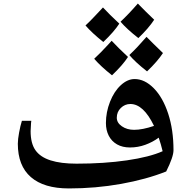

<svg xmlns="http://www.w3.org/2000/svg" viewBox="-20 -1038 1054 1078"><path d="M366.7 20Q226.6 20 153.3 -43.7Q80.1 -107.4 80.1 -231Q80.1 -255.4 87.2 -293.7Q94.2 -332 103 -359.9H155.8L154.3 -347.2L151.9 -301.8Q151.9 -232.9 179.2 -194.3Q206.5 -155.8 264.2 -137.5Q321.8 -119.1 409.7 -119.1Q564.9 -119.1 692.4 -137.7Q819.8 -156.2 893.1 -189Q884.3 -226.1 871.1 -265.1Q837.4 -240.2 795.9 -225.1Q754.4 -210 710 -210Q667.5 -210 637.2 -227.3Q606.9 -244.6 590.8 -275.6Q574.7 -306.6 574.7 -347.2Q574.7 -408.2 597.7 -466.6Q620.6 -524.9 658.2 -559.6Q695.8 -594.2 735.8 -594.2Q792.5 -594.2 843.5 -542.5Q894.5 -490.7 924.3 -399.9Q954.1 -309.1 954.1 -194.8Q954.1 -157.2 913.1 -75.2Q801.3 -30.8 659.2 -5.4Q517.1 20 366.7 20ZM732.9 -309.1Q779.8 -309.1 844.7 -331.1Q785.6 -454.1 711.9 -454.1Q681.2 -454.1 658.4 -431.9Q635.7 -409.7 635.7 -377Q635.7 -348.6 664.3 -328.9Q692.9 -309.1 732.9 -309.1ZM698.7 -718.3Q668.9 -672.4 608.9 -615.2Q545.9 -665 508.8 -708Q547.4 -743.7 585.9 -786.1L606.9 -809.1Q641.6 -771.5 698.7 -718.3ZM895 -740.2Q864.3 -693.4 805.7 -637.2Q741.2 -687.5 706.1 -729Q748.5 -768.6 802.7 -831.1Q835 -797.9 895 -740.2ZM649.9 -905.3Q620.1 -859.4 560.1 -802.2Q497.1 -852.1 460 -895Q486.3 -919.4 512.2 -947.3Q538.1 -975.1 558.1 -996.1Q592.8 -958.5 649.9 -905.3ZM845.7 -927.2Q814 -878.9 756.8 -824.2Q693.4 -873.5 656.7 -916Q701.7 -958 753.9 -1018.1Q791.5 -979 845.7 -927.2Z"/></svg>

Font: Sahl Naskh
Style: Bold
Weight: 700
Designer: Pascal Zoghbi
Version: Version 1.001